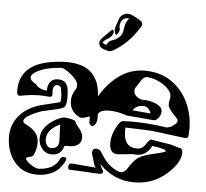

<svg xmlns="http://www.w3.org/2000/svg" viewBox="-57 -903 1058 984"><g transform="rotate(5 471.5 -411.0)"><path d="M170 20Q118 20 82.5 -4.5Q47 -29 28 -70.5Q9 -112 9 -161Q9 -220 43 -264Q81 -314 156 -336Q173 -340 197.5 -346Q222 -352 254 -360H256Q257 -365 257.5 -370Q258 -375 258 -382Q258 -387 258 -392Q258 -397 257 -402Q254 -432 250 -439Q242 -446 233 -446Q207 -446 212 -399V-396Q212 -383 197 -383Q172 -386 147 -386Q122 -386 97.5 -383Q73 -380 47 -375H45Q33 -375 31 -390Q22 -553 243 -567Q250 -568 256 -568Q262 -568 269 -568Q348 -568 390 -535Q410 -519 424 -493.5Q438 -468 443 -433Q444 -425 446 -407Q468 -448 505 -485Q579 -559 672 -559Q753 -559 810 -520Q867 -481 897 -417.5Q927 -354 927 -280Q927 -264 925.5 -247.5Q924 -231 908 -233Q828 -244 783.5 -249Q739 -254 731 -255Q723 -256 690 -257Q657 -258 600 -260Q599 -256 599 -251Q599 -246 599 -242Q599 -158 668 -158Q695 -158 711 -183Q729 -212 737 -210Q753 -207 775.5 -203.5Q798 -200 829 -195Q841 -194 857 -188Q873 -182 885 -180Q901 -179 901 -158Q901 -108 841 -52Q768 16 668 16Q612 16 566 -5.5Q520 -27 487 -64Q491 -54 495 -45Q499 -36 504 -28Q508 -23 502 -17Q497 -12 489 -12L332 -20Q325 -20 325 -34Q325 -54 346 -52L466 -42Q459 -48 453.5 -69Q448 -90 443 -103Q440 -111 440 -117Q440 -139 461 -139Q475 -139 486 -125Q508 -88 526.5 -70Q545 -52 565 -41Q585 -30 598 -30Q614 -30 630 -55Q649 -85 665 -100Q681 -115 702.5 -123Q724 -131 758 -139Q816 -152 816 -157Q816 -163 800 -167.5Q784 -172 766.5 -175Q749 -178 745 -178Q731 -150 709 -136.5Q687 -123 656 -127Q652 -128 633.5 -126Q615 -124 595.5 -122Q576 -120 570 -120Q529 -120 529 -175Q529 -214 550 -254Q569 -292 586 -292Q596 -292 607 -292.5Q618 -293 628 -293Q667 -293 712 -290Q757 -287 806 -279Q816 -278 829.5 -284Q843 -290 853 -300Q863 -310 863 -318Q863 -324 859 -328Q835 -352 822.5 -369Q810 -386 810 -399Q810 -401 811 -408.5Q812 -416 814 -429Q815 -432 815 -435Q815 -438 815 -440Q815 -451 811 -458Q797 -484 762 -504Q727 -524 691 -527Q673 -529 659 -508Q645 -487 631 -465Q630 -461 629.5 -458Q629 -455 629 -451Q629 -433 646 -421Q663 -409 679 -409Q708 -410 739 -398Q777 -383 777 -357Q777 -340 764.5 -324.5Q752 -309 740 -310L600 -322Q578 -330 555 -334.5Q532 -339 509 -339Q467 -339 453 -318V-294Q453 -278 445.5 -265.5Q438 -253 429 -253Q419 -253 413 -269V-300Q408 -300 391 -294Q380 -290 371 -290Q365 -290 363 -291Q309 -317 309 -373Q309 -404 328 -432Q334 -441 334 -452Q334 -479 294 -510Q259 -538 245 -536Q167 -531 120 -505Q93 -490 93 -474Q93 -457 124 -441Q140 -417 181 -413Q184 -476 234 -476Q261 -476 273 -462Q285 -448 287.5 -427Q290 -406 290 -384Q290 -341 274 -334Q266 -330 252.5 -326Q239 -322 220 -318Q177 -309 165 -306Q156 -303 134 -294Q112 -285 93.5 -272.5Q75 -260 75 -247Q75 -238 97 -228Q123 -215 140.5 -194.5Q158 -174 158 -142Q158 -129 155 -113.5Q152 -98 144 -80Q140 -70 122 -67Q104 -64 106 -56Q110 -43 136 -26Q162 -9 179 -11Q256 -16 280 -71Q285 -82 297 -82Q316 -82 310 -65Q308 -58 300.5 -47.5Q293 -37 281 -21Q237 20 170 20ZM721 -343Q710 -378 681 -378Q646 -378 628 -351ZM235 -90Q204 -90 185 -113.5Q166 -137 166 -167Q167 -197 183.5 -220Q200 -243 224.5 -259Q249 -275 275 -283Q277 -284 283 -284Q288 -284 295.5 -283Q303 -282 313 -280Q342 -274 342 -267Q342 -263 347.5 -255.5Q353 -248 363 -236Q383 -211 383 -191Q383 -164 365.5 -152Q348 -140 323 -140H305Q298 -140 296 -138Q283 -90 235 -90ZM230 -122Q268 -122 268 -162Q268 -173 267 -194Q266 -215 265 -246Q199 -216 198 -167V-162Q198 -146 207 -134Q216 -122 230 -122ZM478 -643Q439 -652 433 -664Q428 -674 428 -682Q428 -685 430 -691Q434 -699 440 -706Q448 -714 459.5 -725.5Q471 -737 484 -750Q489 -755 492 -753Q497 -751 497 -744Q497 -737 493 -729Q490 -722 483.5 -716Q477 -710 471 -706Q458 -699 453 -694Q448 -689 446 -686Q446 -685 445.5 -685Q445 -685 445 -684Q445 -682 454 -678L465 -673Q470 -684 476.5 -690.5Q483 -697 505 -704Q521 -710 535 -727Q545 -740 546 -753Q548 -771 551 -781.5Q554 -792 555 -795Q563 -812 571 -818Q568 -819 562 -819Q553 -819 543.5 -814Q534 -809 529 -797Q526 -791 525 -786Q524 -781 524 -776Q524 -773 524.5 -770Q525 -767 526 -764Q527 -762 527 -759Q527 -754 524 -746Q513 -723 507 -732Q501 -743 501 -754Q501 -759 502.5 -764Q504 -769 505 -774Q512 -793 515.5 -803.5Q519 -814 519 -815Q526 -829 538 -835.5Q550 -842 562 -842Q573 -842 580 -838Q626 -818 634 -807Q639 -802 639 -795Q639 -790 636 -784Q635 -782 631.5 -776.5Q628 -771 622 -762Q573 -690 508 -652Q500 -648 492.5 -644.5Q485 -641 478 -643ZM519 -815Q519 -815 519 -815Q519 -815 519 -815Z"/></g></svg>

Font: Moo Lah Lah
Style: Regular
Weight: 400
Designer: Robert E. Leuschke
Foundry: Robert E. Leuschke
Version: Version 1.010; ttfautohint (v1.8.3)